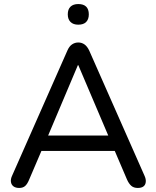

<svg xmlns="http://www.w3.org/2000/svg" viewBox="-20 -922 773 949"><path d="M75 7Q57 7 46.5 -1Q36 -9 34 -23Q32 -37 40 -54L313 -672Q322 -693 336 -702.5Q350 -712 367 -712Q384 -712 397.5 -702.5Q411 -693 421 -672L694 -54Q702 -37 700.5 -22.5Q699 -8 689 -0.5Q679 7 661 7Q641 7 629 -3.5Q617 -14 608 -34L537 -200L580 -176H152L195 -200L124 -34Q115 -12 104 -2.5Q93 7 75 7ZM365 -600 209 -231 185 -252H547L524 -231L367 -600ZM367 -800Q342 -800 328.5 -813.5Q315 -827 315 -851Q315 -876 328.5 -889Q342 -902 367 -902Q393 -902 406 -889Q419 -876 419 -851Q419 -827 406 -813.5Q393 -800 367 -800Z"/></svg>

Font: Nunito ExtraLight Medium
Style: Regular
Weight: 500
Version: Version 3.602